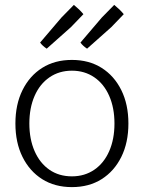

<svg xmlns="http://www.w3.org/2000/svg" viewBox="-20 -755 588 785"><path d="M274 -34Q326 -34 365.5 -61Q405 -88 426.5 -137Q448 -186 448 -250Q448 -314 426.5 -363Q405 -412 365.5 -439Q326 -466 274 -466Q222 -466 182.5 -439Q143 -412 121.5 -363Q100 -314 100 -250Q100 -186 121.5 -137Q143 -88 182 -61Q221 -34 274 -34ZM274 10Q204 10 152.5 -22.5Q101 -55 72 -113.5Q43 -172 43 -250Q43 -328 72 -386.5Q101 -445 152.5 -477.5Q204 -510 274 -510Q344 -510 395.5 -477.5Q447 -445 476 -386.5Q505 -328 505 -250Q505 -172 476 -113.5Q447 -55 395.5 -22.5Q344 10 274 10ZM270 -644 171 -556Q153 -568 144 -581L231 -683L282 -735Q295 -724 303 -716.5Q311 -709 321 -697ZM435 -644 336 -556Q318 -568 309 -581L396 -683L447 -735Q460 -724 468 -716.5Q476 -709 486 -697Z"/></svg>

Font: Scope One
Style: Regular
Weight: 400
Designer: Dalton Maag Ltd
Foundry: Dalton Maag Ltd
Version: Version 1.002; ttfautohint (v1.4.1) -l 11 -r 50 -G 50 -x 14 